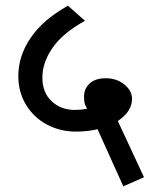

<svg xmlns="http://www.w3.org/2000/svg" viewBox="-20 -642 519 666"><path d="M243.7 -185.5Q189.5 -185.5 144 -209.2Q98.6 -232.9 71 -277.3Q43.5 -321.8 43.5 -377.9Q43.5 -448.7 87.2 -512Q130.9 -575.2 215.8 -622.1L274.9 -569.8Q198.2 -527.8 162.6 -476.6Q127 -425.3 127 -373Q127 -320.8 159.2 -290.8Q191.4 -260.7 238.8 -260.7Q261.2 -260.7 282.2 -264.6Q275.4 -276.4 273.4 -284.4Q271.5 -292.5 271.5 -307.1Q271.5 -334.5 291 -352.5Q310.5 -370.6 347.4 -370.6Q384.3 -370.6 411.1 -349.1Q438 -327.6 438 -299.3Q438 -255.4 388.7 -222.2L479.5 -27.3L407.7 4.4L318.4 -193.8Q283.7 -185.5 243.7 -185.5Z"/></svg>

Font: Yantramanav
Style: Regular
Weight: 400
Version: Version 1.001;PS 1.0;hotconv 1.0.72;makeotf.lib2.5.5900; ttf